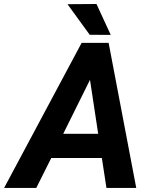

<svg xmlns="http://www.w3.org/2000/svg" viewBox="-71 -921 748 941"><path d="M401.9 -901.4 259.8 -900.4 368.7 -750.5 471.7 -750ZM450.7 0H596.7L461.4 -710.9H329.1L-50.8 0H106.9L180.2 -146.5H428.2ZM370.1 -529.8 410.2 -265.1H238.8Z"/></svg>

Font: Roboto
Style: Bold Italic
Weight: 700
Italic angle: -12°
Designer: Google
Version: Version 2.137; 2017